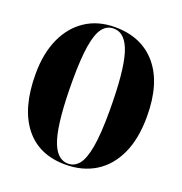

<svg xmlns="http://www.w3.org/2000/svg" viewBox="-129 -822 895 944"><g transform="rotate(20 318.0 -349.5)"><path d="M314.5 -709Q454 -709 532.8 -615.8Q611.5 -522.5 611.5 -349Q611.5 -232.5 574.5 -152.5Q537.5 -72.5 470.8 -31.2Q404 10 314.5 10Q175 10 100 -86Q25 -182 25 -359Q25 -466.5 60.5 -545Q96 -623.5 161 -666.2Q226 -709 314.5 -709ZM429 -310Q429 -518 401 -609Q373 -700 310.5 -700Q274.5 -700 251.8 -670Q229 -640 218 -572.2Q207 -504.5 207 -391Q207 -184 234.8 -91.5Q262.5 1 325.5 1Q359 1 382 -27.2Q405 -55.5 417 -123.5Q429 -191.5 429 -310Z"/></g></svg>

Font: Fraunces 144pt S000
Style: Bold
Weight: 700
Version: Version 1.000; ttfautohint (v1.8.3)